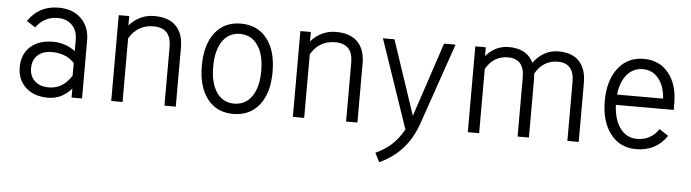

<svg xmlns="http://www.w3.org/2000/svg" viewBox="-46 -688 3916 1088"><g transform="rotate(5 1912.5 -144.0)"><path d="M366.2 -50.8Q310.5 12.7 233.4 12.7Q153.3 12.7 106 -30.8Q58.6 -74.2 58.6 -146.5Q58.6 -219.7 106 -262.7Q153.3 -305.7 233.4 -305.7Q305.7 -305.7 361.3 -263.7V-329.1Q361.3 -380.9 330.6 -411.6Q299.8 -442.4 249 -442.4Q172.9 -442.4 126 -377.9L76.2 -410.2Q137.7 -501 249 -501Q330.1 -501 377.9 -454.1Q425.8 -407.2 425.8 -329.1V0H366.2ZM232.4 -45.9Q312.5 -45.9 361.3 -124V-196.3Q313.5 -247.1 232.4 -247.1Q181.6 -247.1 152.3 -219.7Q123 -192.4 123 -146.5Q123 -100.6 152.3 -73.2Q181.6 -45.9 232.4 -45.9Z M959 0H894.5V-335.9Q894.5 -442.4 793.9 -442.4Q704.1 -442.4 656.2 -362.3V0H591.8V-488.3H651.4V-434.6Q710 -501 793.9 -501Q875 -501 917 -458.5Q959 -416 959 -335.9Z M1286.1 -501Q1380.9 -501 1434.6 -432.6Q1488.3 -364.3 1488.3 -244.1Q1488.3 -124 1434.6 -55.7Q1380.9 12.7 1286.1 12.7Q1192.4 12.7 1139.2 -55.7Q1085.9 -124 1085.9 -244.1Q1085.9 -364.3 1139.2 -432.6Q1192.4 -501 1286.1 -501ZM1286.1 -45.9Q1350.6 -45.9 1387.2 -98.6Q1423.8 -151.4 1423.8 -244.1Q1423.8 -336.9 1387.2 -389.6Q1350.6 -442.4 1286.1 -442.4Q1222.7 -442.4 1186.5 -389.6Q1150.4 -336.9 1150.4 -244.1Q1150.4 -151.4 1186.5 -98.6Q1222.7 -45.9 1286.1 -45.9Z M1992.2 0H1927.7V-335.9Q1927.7 -442.4 1827.1 -442.4Q1737.3 -442.4 1689.5 -362.3V0H1625V-488.3H1684.6V-434.6Q1743.2 -501 1827.1 -501Q1908.2 -501 1950.2 -458.5Q1992.2 -416 1992.2 -335.9Z M2094.7 -488.3H2160.2L2301.8 -65.4L2442.4 -488.3H2507.8L2347.7 -24.4Q2289.1 143.6 2134.8 212.9L2108.4 162.1Q2164.1 135.7 2200.7 101.6Q2237.3 67.4 2266.6 15.6Z M2967.8 0H2903.3V-335.9Q2903.3 -442.4 2810.5 -442.4Q2728.5 -442.4 2684.6 -365.2V0H2620.1V-488.3H2679.7V-438.5Q2734.4 -501 2809.6 -501Q2914.1 -501 2950.2 -423.8Q3007.8 -501 3092.8 -501Q3169.9 -501 3210.4 -458.5Q3251 -416 3251 -335.9V0H3186.5V-335.9Q3186.5 -442.4 3093.8 -442.4Q3010.7 -442.4 2965.8 -363.3Q2967.8 -345.7 2967.8 -335.9Z M3578.1 12.7Q3486.3 12.7 3432.1 -57.1Q3377.9 -127 3377.9 -244.1Q3377.9 -361.3 3432.1 -431.2Q3486.3 -501 3578.1 -501Q3667 -501 3719.2 -436.5Q3771.5 -372.1 3771.5 -264.6V-227.5H3442.4Q3446.3 -143.6 3482.4 -94.7Q3518.6 -45.9 3578.1 -45.9Q3657.2 -45.9 3701.2 -112.3L3752.9 -78.1Q3690.4 12.7 3578.1 12.7ZM3578.1 -442.4Q3523.4 -442.4 3487.8 -400.9Q3452.1 -359.4 3444.3 -286.1H3706.1Q3701.2 -358.4 3666.5 -400.4Q3631.8 -442.4 3578.1 -442.4Z"/></g></svg>

Font: Lohit Devanagari
Style: Regular
Weight: 400
Version: 2.95.4